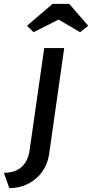

<svg xmlns="http://www.w3.org/2000/svg" viewBox="-68 -773 475 990"><path d="M-20 197 -48 118Q-9 118 18.5 104.5Q46 91 63 64.5Q80 38 85 -1L160 -525H263L185 24Q177 75 148.5 114Q120 153 76.5 175Q33 197 -20 197ZM105 -607 71 -640 203 -753H289L387 -640L345 -607L234 -672Z"/></svg>

Font: Lexend
Style: Italic
Weight: 400
Italic angle: -8.13011°
Designer: Bonnie Shaver-Troup, Thomas Jockin
Foundry: Lexend
Version: Version 1.007